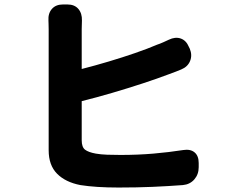

<svg xmlns="http://www.w3.org/2000/svg" viewBox="-20 -813 1040 860"><path d="M282 -793Q314 -793 331 -773Q348 -753 347 -721Q347 -716 346.5 -702.5Q346 -689 346 -682V-504Q405 -519 467 -537.5Q529 -556 585.5 -575.5Q642 -595 684 -613Q694 -616 712 -624Q730 -632 736 -635Q765 -649 789.5 -640.5Q814 -632 826 -603L830 -595Q842 -566 831.5 -540Q821 -514 792 -502Q776 -496 768.5 -492.5Q761 -489 735 -480Q685 -461 619.5 -439.5Q554 -418 482.5 -397Q411 -376 346 -360V-185Q346 -154 361 -142.5Q376 -131 409 -125Q432 -121 460 -120Q488 -119 520 -119Q598 -119 667.5 -125Q737 -131 801 -141Q833 -146 851.5 -130.5Q870 -115 870 -83V-64Q870 -32 850.5 -9.5Q831 13 799 16Q732 21 663 24Q594 27 511 27Q409 27 340 16Q273 3 235.5 -35Q198 -73 198 -140Q198 -170 198 -217Q198 -264 198 -319.5Q198 -375 198 -432Q198 -489 198 -540Q198 -591 198 -628.5Q198 -666 198 -682Q198 -695 197.5 -706.5Q197 -718 197 -721Q195 -753 212.5 -773Q230 -793 262 -793Z"/></svg>

Font: Chiron GoRound TC EB
Style: Regular
Weight: 700
Designer: Ryoko NISHIZUKA 西塚涼子 (kana, bopomofo & ideographs); Paul D. Hunt (Latin, Greek & Cyrillic); Sandoll Communications 산돌커뮤니
Foundry: Adobe
Version: Version 1.000;hotconv 1.1.1;makeotfexe 2.6.0